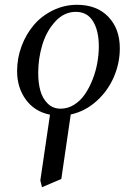

<svg xmlns="http://www.w3.org/2000/svg" viewBox="-20 -472 543 795"><path d="M50.8 -178.2Q50.8 -231 69.3 -280.8Q87.9 -330.6 120.1 -368.4Q152.3 -406.2 199.2 -429.2Q246.1 -452.1 298.8 -452.1Q380.9 -452.1 428.5 -402.6Q476.1 -353 476.1 -272Q476.1 -209.5 450.7 -151.6Q425.3 -93.8 378.4 -52.2Q331.5 -10.7 272.9 2L233.9 269L153.8 303.2L147 274.9L187 2.9Q123.5 -9.8 87.2 -59.3Q50.8 -108.9 50.8 -178.2ZM138.2 -169.9Q138.2 -128.4 147.2 -96.2Q156.2 -64 177.7 -43Q199.2 -22 231 -22Q260.7 -22 286.9 -38.3Q313 -54.7 331.3 -81.3Q349.6 -107.9 363 -141.8Q376.5 -175.8 382.8 -211.2Q389.2 -246.6 389.2 -279.8Q389.2 -344.7 365.2 -383.8Q341.3 -422.9 293.9 -422.9Q245.6 -422.9 209 -383.1Q172.4 -343.3 155.3 -286.6Q138.2 -230 138.2 -169.9Z"/></svg>

Font: Dihjauti S
Style: Bold Italic
Weight: 700
Italic angle: -9°
Designer: T. Christopher White
Version: Version 3.0.0